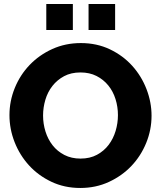

<svg xmlns="http://www.w3.org/2000/svg" viewBox="-20 -928 800 954"><path d="M210 -779V-908H342V-779ZM420 -779V-908H552V-779ZM379 6Q300 6 235 -25Q170 -56 124 -106.5Q78 -157 52.5 -222Q27 -287 27 -356Q27 -426 53.5 -491Q80 -556 127.5 -605.5Q175 -655 240 -684.5Q305 -714 382 -714Q461 -714 526 -683Q591 -652 637 -601Q683 -550 708 -485Q733 -420 733 -353Q733 -283 706.5 -218Q680 -153 633 -103.5Q586 -54 521 -24Q456 6 379 6ZM194 -354Q194 -313 206 -274.5Q218 -236 241.5 -206Q265 -176 300 -158Q335 -140 380 -140Q427 -140 462 -159Q497 -178 520 -208.5Q543 -239 554.5 -277.5Q566 -316 566 -356Q566 -397 554 -435.5Q542 -474 518 -503.5Q494 -533 459.5 -550.5Q425 -568 380 -568Q333 -568 298.5 -549.5Q264 -531 240.5 -501Q217 -471 205.5 -432.5Q194 -394 194 -354Z"/></svg>

Font: Oxford Sans
Style: Regular
Weight: 800
Designer: Matt McInerney, Pablo Impallari, Rodrigo Fuenzalida
Foundry: Matt McInerney, Pablo Impallari, Rodrigo Fuenzalida
Version: Version 3.000g; ttfautohint (v1.5) -l 8 -r 28 -G 28 -x 14 -D